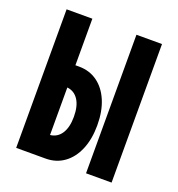

<svg xmlns="http://www.w3.org/2000/svg" viewBox="-126 -798 839 903"><g transform="rotate(20 293.0 -346.5)"><path d="M54.2 0V-693.4H183.1V-460.4H201.2Q253.9 -460.4 293.5 -431.9Q333 -403.3 354.7 -351.6Q376.5 -299.8 376.5 -230Q376.5 -160.6 354.7 -108.9Q333 -57.1 293.5 -28.6Q253.9 0 201.2 0ZM403.8 0V-693.4H531.7V0ZM259.3 -230Q259.3 -283.2 239.3 -314.2Q219.2 -345.2 183.1 -349.1V-111.3Q219.2 -115.2 239.3 -146.2Q259.3 -177.2 259.3 -230Z"/></g></svg>

Font: Caskaydia Cove
Style: Bold
Weight: 700
Monospace: yes
Designer: Aaron Bell
Foundry: Saja Typeworks
Version: Version 4.300; ttfautohint (v1.8.3)